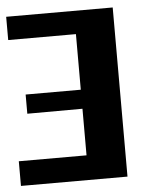

<svg xmlns="http://www.w3.org/2000/svg" viewBox="-46 -624 510 662"><g transform="rotate(-5 208.5 -292.5)"><path d="M368.7 -585.4V0H0V-85.4H234.4V-246.6L43.5 -246.1V-312.5H234.4V-504.9H0V-585.4Z"/></g></svg>

Font: Aqlam Corner
Style: Regular
Weight: 400
Designer: Developer/ Husham Jawad
Version: Version 1.00;December 29, 2020;FontCreator 13.0.0.2683 32-bi